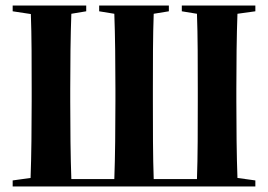

<svg xmlns="http://www.w3.org/2000/svg" viewBox="-20 -677 973 697"><path d="M640 -636 695 -627C698 -550 698 -443 698 -354V-310C698 -217 698 -106 695 -27H538C535 -106 535 -217 535 -310V-354C535 -443 535 -550 538 -627L593 -636V-657H340V-636L395 -627C398 -550 399 -443 399 -354V-310C399 -217 398 -106 395 -27H239C236 -106 235 -217 235 -310V-354C235 -443 236 -550 239 -627L293 -636V-657H26V-636L92 -626C95 -549 95 -443 95 -354V-310C95 -219 94 -109 91 -31L26 -22V0H907V-22L842 -31C839 -110 838 -219 838 -310V-354C838 -443 839 -549 842 -627L907 -636V-657H640Z"/></svg>

Font: Source Serif 4 Display
Style: Bold
Weight: 700
Designer: Frank Grießhammer
Foundry: Adobe Systems Incorporated
Version: Version 4.004;hotconv 1.0.117;makeotfexe 2.5.65602